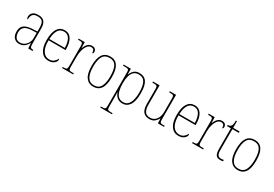

<svg xmlns="http://www.w3.org/2000/svg" viewBox="45 -1731 4339 3046"><g transform="rotate(30 2214.5 -208.5)"><path d="M181 10Q125 10 88 -28Q51 -66 51 -146Q51 -224 102.5 -261.5Q154 -299 264 -303L339 -306V-371Q339 -417 330 -450Q321 -483 295.5 -500Q270 -517 223 -517Q159 -517 134.5 -486Q110 -455 110 -395Q89 -395 89 -440Q89 -464 101.5 -487.5Q114 -511 143.5 -526.5Q173 -542 223 -542Q300 -542 333.5 -500.5Q367 -459 367 -379V-107Q367 -70 371 -51.5Q375 -33 386.5 -26.5Q398 -20 422 -20H427V0H346L341 -99H339Q327 -75 307 -49.5Q287 -24 256 -7Q225 10 181 10ZM184 -15Q229 -15 264 -39.5Q299 -64 319 -101.5Q339 -139 339 -178V-283L262 -280Q159 -277 119 -241.5Q79 -206 79 -145Q79 -92 103.5 -53.5Q128 -15 184 -15Z M718 10Q632 10 582 -60.5Q532 -131 532 -262Q532 -403 578 -472.5Q624 -542 709 -542Q787 -542 830 -475Q873 -408 873 -290V-274H561Q560 -144 603.5 -79.5Q647 -15 718 -15Q770 -15 801.5 -41Q833 -67 849 -102Q858 -96 858 -82Q858 -66 842 -44Q826 -22 794.5 -6Q763 10 718 10ZM845 -298Q844 -396 810.5 -456.5Q777 -517 708 -517Q634 -517 600 -457.5Q566 -398 562 -298Z M967 0V-20H982Q1012 -20 1026 -24Q1040 -28 1044.5 -44.5Q1049 -61 1049 -97V-441Q1049 -476 1044.5 -492Q1040 -508 1024.5 -512Q1009 -516 974 -516H962V-536H1073L1076 -428H1078Q1088 -455 1104.5 -482Q1121 -509 1145.5 -526.5Q1170 -544 1206 -544Q1243 -544 1263 -525Q1283 -506 1283 -479Q1283 -464 1278 -453.5Q1273 -443 1262 -443Q1262 -481 1248.5 -500Q1235 -519 1201 -519Q1164 -519 1135.5 -484Q1107 -449 1092 -394Q1077 -339 1077 -280V-97Q1077 -61 1081 -44.5Q1085 -28 1099.5 -24Q1114 -20 1144 -20H1170V0Z M1539 10Q1453 10 1404 -57.5Q1355 -125 1355 -267Q1355 -406 1402 -474Q1449 -542 1543 -542Q1632 -542 1678 -475Q1724 -408 1724 -267Q1724 -124 1677 -57Q1630 10 1539 10ZM1539 -15Q1626 -15 1661 -82.5Q1696 -150 1696 -267Q1696 -394 1660 -455.5Q1624 -517 1542 -517Q1456 -517 1419.5 -454.5Q1383 -392 1383 -267Q1383 -146 1420.5 -80.5Q1458 -15 1539 -15Z M1805 240V220H1826Q1856 220 1870.5 216Q1885 212 1889 195.5Q1893 179 1893 143V-442Q1893 -476 1889 -492Q1885 -508 1869.5 -512Q1854 -516 1818 -516H1785V-536H1918L1920 -434H1924Q1941 -481 1976.5 -513.5Q2012 -546 2073 -546Q2163 -546 2206.5 -481.5Q2250 -417 2250 -279Q2250 -130 2203 -60Q2156 10 2075 10Q2016 10 1978 -21Q1940 -52 1921 -108H1919Q1919 -93 1920 -64Q1921 -35 1921 13V143Q1921 179 1925.5 195.5Q1930 212 1944 216Q1958 220 1988 220H2019V240ZM2077 -15Q2149 -15 2185.5 -83.5Q2222 -152 2222 -276Q2222 -398 2188 -459.5Q2154 -521 2074 -521Q2019 -521 1985.5 -490.5Q1952 -460 1936.5 -405Q1921 -350 1921 -278Q1921 -198 1936 -139Q1951 -80 1985 -47.5Q2019 -15 2077 -15Z M2566 10Q2492 10 2454 -36.5Q2416 -83 2416 -184V-442Q2416 -477 2411.5 -492.5Q2407 -508 2391.5 -512Q2376 -516 2341 -516H2323V-536H2444V-182Q2444 -106 2470 -60.5Q2496 -15 2567 -15Q2617 -15 2650.5 -41.5Q2684 -68 2701 -110.5Q2718 -153 2718 -202V-436Q2718 -474 2714 -490.5Q2710 -507 2694.5 -511.5Q2679 -516 2643 -516H2631V-536H2746V-97Q2746 -61 2750 -44.5Q2754 -28 2768.5 -24Q2783 -20 2814 -20H2835V0H2722L2719 -86H2715Q2696 -47 2660.5 -18.5Q2625 10 2566 10Z M3099 10Q3013 10 2963 -60.5Q2913 -131 2913 -262Q2913 -403 2959 -472.5Q3005 -542 3090 -542Q3168 -542 3211 -475Q3254 -408 3254 -290V-274H2942Q2941 -144 2984.5 -79.5Q3028 -15 3099 -15Q3151 -15 3182.5 -41Q3214 -67 3230 -102Q3239 -96 3239 -82Q3239 -66 3223 -44Q3207 -22 3175.5 -6Q3144 10 3099 10ZM3226 -298Q3225 -396 3191.5 -456.5Q3158 -517 3089 -517Q3015 -517 2981 -457.5Q2947 -398 2943 -298Z M3348 0V-20H3363Q3393 -20 3407 -24Q3421 -28 3425.5 -44.5Q3430 -61 3430 -97V-441Q3430 -476 3425.5 -492Q3421 -508 3405.5 -512Q3390 -516 3355 -516H3343V-536H3454L3457 -428H3459Q3469 -455 3485.5 -482Q3502 -509 3526.5 -526.5Q3551 -544 3587 -544Q3624 -544 3644 -525Q3664 -506 3664 -479Q3664 -464 3659 -453.5Q3654 -443 3643 -443Q3643 -481 3629.5 -500Q3616 -519 3582 -519Q3545 -519 3516.5 -484Q3488 -449 3473 -394Q3458 -339 3458 -280V-97Q3458 -61 3462 -44.5Q3466 -28 3480.5 -24Q3495 -20 3525 -20H3551V0Z M3866 10Q3811 10 3787.5 -23.5Q3764 -57 3764 -141V-511H3693V-531Q3731 -532 3750 -552Q3761 -563 3766.5 -588Q3772 -613 3772 -657H3792V-536H3909V-511H3792V-135Q3792 -67 3809.5 -41Q3827 -15 3865 -15Q3891 -15 3918 -20V5Q3904 8 3891 9Q3878 10 3866 10Z M4185 10Q4099 10 4050 -57.5Q4001 -125 4001 -267Q4001 -406 4048 -474Q4095 -542 4189 -542Q4278 -542 4324 -475Q4370 -408 4370 -267Q4370 -124 4323 -57Q4276 10 4185 10ZM4185 -15Q4272 -15 4307 -82.5Q4342 -150 4342 -267Q4342 -394 4306 -455.5Q4270 -517 4188 -517Q4102 -517 4065.5 -454.5Q4029 -392 4029 -267Q4029 -146 4066.5 -80.5Q4104 -15 4185 -15Z"/></g></svg>

Font: Noto Serif Bengali SemiCondensed Thin
Style: Regular
Weight: 100
Width: 4
Designer: Juan Bruce, Universal Thirst, Indian Type Foundry and the Monotype Design Team.
Foundry: Monotype Imaging Inc.
Version: Version 2.003; ttfautohint (v1.8.4.7-5d5b)